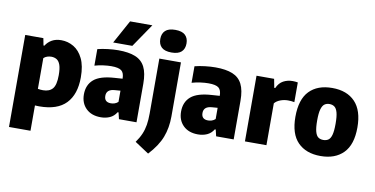

<svg xmlns="http://www.w3.org/2000/svg" viewBox="-92 -1075 3082 1579"><g transform="rotate(10 1449.0 -285.5)"><path d="M48.5 220V-548.5H200L211.5 -489H219Q238.5 -520.5 271 -539Q303.5 -557.5 349 -557.5Q404.5 -557.5 452.5 -529.2Q500.5 -501 530 -440.8Q559.5 -380.5 559.5 -284Q559.5 -142 486.8 -66Q414 10 264 10Q254.5 10 245.5 9.5Q236.5 9 228 8.5V220ZM271 -126Q324 -126 350.8 -157.2Q377.5 -188.5 377.5 -269.5Q377.5 -325.5 366.8 -355.8Q356 -386 336.5 -397.8Q317 -409.5 291 -409.5Q274 -409.5 257 -403.8Q240 -398 228 -386.5V-130Q237.5 -128 249.2 -127Q261 -126 271 -126Z M777 10.5Q699 10.5 653.8 -34Q608.5 -78.5 608.5 -151Q608.5 -230.5 661 -275.8Q713.5 -321 833 -328.5L899.5 -333Q899.5 -381 876 -399.8Q852.5 -418.5 791 -418.5Q761 -418.5 723.8 -413.5Q686.5 -408.5 652.5 -398.5V-536.5Q691.5 -546.5 738.2 -552Q785 -557.5 825.5 -557.5Q912.5 -557.5 967.5 -535.2Q1022.5 -513 1048.5 -461.5Q1074.5 -410 1074.5 -322.5V0H928L915 -54.5H907.5Q886 -19.5 852 -4.5Q818 10.5 777 10.5ZM784 -170Q784 -117 839.5 -117Q854.5 -117 870.2 -122Q886 -127 899.5 -139.5V-233L853.5 -229.5Q784 -225 784 -170ZM771.5 -613 878.5 -808H1064.5L931.5 -613Z M1213 237 1095.5 159.5Q1123.5 120.5 1139.2 83.8Q1155 47 1161.8 5.5Q1168.5 -36 1168.5 -89V-548.5H1349V-96.5Q1349 -2 1318.8 77Q1288.5 156 1213 237ZM1257.5 -615Q1201 -615 1174.5 -639.8Q1148 -664.5 1148 -709.5Q1148 -754 1174.5 -779Q1201 -804 1257.5 -804Q1314 -804 1340.5 -779Q1367 -754 1367 -709.5Q1367 -664.5 1340.5 -639.8Q1314 -615 1257.5 -615Z M1588.5 10.5Q1510.5 10.5 1465.2 -34Q1420 -78.5 1420 -151Q1420 -230.5 1472.5 -275.8Q1525 -321 1644.5 -328.5L1711 -333Q1711 -381 1687.5 -399.8Q1664 -418.5 1602.5 -418.5Q1572.5 -418.5 1535.2 -413.5Q1498 -408.5 1464 -398.5V-536.5Q1503 -546.5 1549.8 -552Q1596.5 -557.5 1637 -557.5Q1724 -557.5 1779 -535.2Q1834 -513 1860 -461.5Q1886 -410 1886 -322.5V0H1739.5L1726.5 -54.5H1719Q1697.5 -19.5 1663.5 -4.5Q1629.5 10.5 1588.5 10.5ZM1595.5 -170Q1595.5 -117 1651 -117Q1666 -117 1681.8 -122Q1697.5 -127 1711 -139.5V-233L1665 -229.5Q1595.5 -225 1595.5 -170Z M1980 0V-548.5H2127L2141 -475.5H2149Q2168.5 -519.5 2203.2 -538.2Q2238 -557 2282 -557Q2293 -557 2304.2 -555.8Q2315.5 -554.5 2324 -553V-388.5Q2311 -391.5 2296.8 -392.5Q2282.5 -393.5 2270 -393.5Q2237.5 -393.5 2206.8 -381.8Q2176 -370 2159.5 -349.5V0Z M2612 10.5Q2490.5 10.5 2422 -59.2Q2353.5 -129 2353.5 -271.5Q2353.5 -417 2421.2 -487.2Q2489 -557.5 2612 -557.5Q2735 -557.5 2803 -486.2Q2871 -415 2871 -273Q2871 -129.5 2802.2 -59.5Q2733.5 10.5 2612 10.5ZM2612 -123.5Q2637 -123.5 2654.2 -135.5Q2671.5 -147.5 2680.2 -179.5Q2689 -211.5 2689 -271.5Q2689 -333 2680 -365.8Q2671 -398.5 2653.8 -411Q2636.5 -423.5 2612 -423.5Q2587.5 -423.5 2570.5 -411Q2553.5 -398.5 2544.2 -366Q2535 -333.5 2535 -273.5Q2535 -212.5 2544 -180Q2553 -147.5 2570 -135.5Q2587 -123.5 2612 -123.5Z"/></g></svg>

Font: Encode Sans SmCnd XBd
Style: Regular
Weight: 800
Width: 4
Designer: Multiple Designers
Foundry: Impallari Type
Version: Version 3.002; ttfautohint (v1.8.3) -l 8 -r 50 -G 200 -x 14 